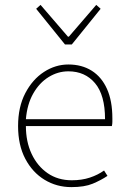

<svg xmlns="http://www.w3.org/2000/svg" viewBox="-20 -754 518 786"><path d="M272 12Q212 12 162.5 -18Q113 -48 83.5 -104Q54 -160 54 -238Q54 -316 83.5 -372.5Q113 -429 160 -459.5Q207 -490 260 -490Q315 -490 355.5 -464.5Q396 -439 418 -390Q440 -341 440 -270Q440 -263 440 -255Q440 -247 438 -238H86Q86 -174 109.5 -124Q133 -74 175 -45Q217 -16 274 -16Q315 -16 348 -27Q381 -38 406 -56L420 -34Q393 -16 359.5 -2Q326 12 272 12ZM86 -266H410Q410 -365 369 -413.5Q328 -462 260 -462Q217 -462 179 -438.5Q141 -415 116 -371Q91 -327 86 -266ZM246 -572 128 -718 146 -734 258 -604H262L374 -734L392 -718L274 -572Z"/></svg>

Font: Source Sans Variable
Style: Regular
Weight: 200
Designer: Paul D. Hunt
Foundry: Adobe Systems Incorporated
Version: Version 3.006;hotconv 1.0.111;makeotfexe 2.5.65597